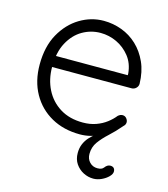

<svg xmlns="http://www.w3.org/2000/svg" viewBox="-107 -606 771 882"><g transform="rotate(15 278.0 -165.5)"><path d="M417.8 190.5Q393 190.5 370.5 179Q348 167.5 333.4 146.2Q318.8 125 318.8 94.8Q318.8 71 326.8 52.1Q334.8 33.2 348.4 18.2Q362 3.2 379.4 -9Q396.8 -21.2 416.2 -30.8L399 -11Q378.5 -1.5 354.5 4.2Q330.5 10 306 10Q228.5 10 169.8 -22.9Q111 -55.8 77.9 -114.9Q44.8 -174 44.8 -252.5Q44.8 -338 78.2 -398.1Q111.8 -458.2 165.1 -490.4Q218.5 -522.5 278.5 -522.5Q322.8 -522.5 364.1 -507.1Q405.5 -491.8 437.9 -461.2Q470.2 -430.8 490 -386.9Q509.8 -343 511.2 -285.2Q511 -273.2 502 -264.6Q493 -256 481 -256H78L72.8 -309.5H463L448.5 -295.2V-318Q444.2 -365 418.2 -397.8Q392.2 -430.5 355.4 -447.8Q318.5 -465 278.5 -465Q232.5 -465 192.6 -441.9Q152.8 -418.8 127.8 -372.5Q102.8 -326.2 102.8 -256.8Q102.8 -197.5 126.8 -149.9Q150.8 -102.2 196 -74.1Q241.2 -46 304.5 -46Q339.2 -46 367.2 -56.1Q395.2 -66.2 416.6 -82.6Q438 -99 452 -117Q462.5 -126.2 473.2 -126.2Q485 -126.2 492.2 -117.4Q499.5 -108.5 499.5 -99Q499.5 -94.2 497.4 -89Q495.2 -83.8 489.2 -78.5Q462 -46.5 434.9 -21.9Q407.8 2.8 389.9 27.6Q372 52.5 372 84.8Q372 108.8 386.8 124.1Q401.5 139.5 424 139.5Q445 139.5 453.2 128.2Q459.2 120 465.8 116.2Q472.2 112.5 479.2 112.5Q489.8 112.5 495.6 118.2Q501.5 124 501.5 135Q501.5 146.5 488.8 159.5Q476 172.5 456.6 181.5Q437.2 190.5 417.8 190.5Z"/></g></svg>

Font: Quicksand Variable Light
Style: Regular
Weight: 300
Designer: Andrew Paglinawan
Foundry: Andrew Paglinawan
Version: Version 3.004